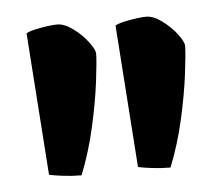

<svg xmlns="http://www.w3.org/2000/svg" viewBox="-33 -744 397 344"><g transform="rotate(-5 165.5 -571.5)"><path d="M101 -435Q84 -435 68 -437Q52 -439 43 -441L25 -697Q31 -701 50.5 -704.5Q70 -708 81 -708Q94 -708 109.5 -696.5Q125 -685 135.5 -671Q146 -657 146 -650Q146 -637 141.5 -600.5Q137 -564 127 -519.5Q117 -475 101 -435ZM261 -435Q244 -435 228 -437Q212 -439 203 -441L185 -697Q191 -701 210.5 -704.5Q230 -708 241 -708Q254 -708 269.5 -696.5Q285 -685 295.5 -671Q306 -657 306 -650Q306 -637 301.5 -600.5Q297 -564 287 -519.5Q277 -475 261 -435Z"/></g></svg>

Font: Texturina 72pt ExtraBold
Style: Regular
Weight: 800
Designer: Guillermo Torres Carreño
Foundry: Omnibus-Type
Version: Version 1.002; ttfautohint (v1.8.3)